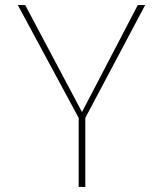

<svg xmlns="http://www.w3.org/2000/svg" viewBox="-20 -734 640 754"><path d="M289 0V-271L50 -714H79L302 -294L521 -714H550L315 -271V0Z"/></svg>

Font: Noto Sans Mono Thin
Style: Regular
Weight: 100
Designer: Monotype Design Team
Foundry: Monotype Imaging Inc.
Version: Version 2.014